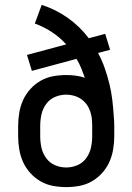

<svg xmlns="http://www.w3.org/2000/svg" viewBox="-20 -755 540 783"><path d="M250 8Q223 8 196 3Q169 -2 145.5 -15.5Q122 -29 103.5 -49.5Q85 -70 74 -94.5Q63 -119 58.5 -146Q54 -173 54 -200V-241Q54 -268 58.5 -295Q63 -322 74 -346.5Q85 -371 103.5 -391.5Q122 -412 145.5 -425.5Q169 -439 196 -444Q223 -449 250 -449Q269 -449 288.5 -446.5Q308 -444 326 -438Q319 -458 311 -477.5Q303 -497 292 -515L110 -466L90 -531L250 -574Q224 -603 191 -624.5Q158 -646 122 -659L150 -735Q207 -717 256.5 -682Q306 -647 342 -599L409 -617L429 -552L380 -539Q396 -509 407 -477.5Q418 -446 426 -413.5Q434 -381 438 -347.5Q442 -314 444 -281Q445 -271 445.5 -261Q446 -251 446 -241V-200Q446 -173 441.5 -146Q437 -119 426 -94.5Q415 -70 396.5 -49.5Q378 -29 354.5 -15.5Q331 -2 304 3Q277 8 250 8ZM250 -72Q274 -72 296 -81.5Q318 -91 332 -110.5Q346 -130 351 -153Q356 -176 356 -200V-221Q356 -232 356 -244Q356 -256 355 -267Q353 -288 345.5 -307Q338 -326 323.5 -340.5Q309 -355 289.5 -362Q270 -369 250 -369Q226 -369 204 -359.5Q182 -350 168 -330.5Q154 -311 149 -288Q144 -265 144 -241V-200Q144 -176 149 -153Q154 -130 168 -110.5Q182 -91 204 -81.5Q226 -72 250 -72Z"/></svg>

Font: Iosevka SS04 Medium
Style: Regular
Weight: 500
Monospace: yes
Designer: Belleve Invis
Foundry: Belleve Invis
Version: Version 19.0.0; ttfautohint (v1.8.4)